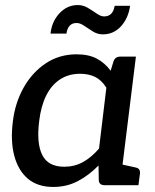

<svg xmlns="http://www.w3.org/2000/svg" viewBox="-20 -733 614 760"><path d="M191 7Q129 7 90.5 -25.5Q52 -58 36.5 -116.5Q21 -175 31 -253Q40 -327 74 -387Q108 -447 161.5 -482.5Q215 -518 283 -518Q331 -518 363 -501Q395 -484 418 -453L429 -489Q435 -509 457 -509H518L455 0H394Q372 0 371 -20L370 -78Q332 -39 288 -16Q244 7 191 7ZM234 -73Q275 -73 308.5 -91.5Q342 -110 372 -145L401 -386Q382 -416 356.5 -428.5Q331 -441 297 -441Q252 -441 218 -419Q184 -397 163 -355Q142 -313 135 -253Q124 -165 147.5 -119Q171 -73 234 -73ZM427 0 449 -85 517 -70Q527 -68 531 -62Q535 -56 534 -46L528 0ZM392 -668Q409 -668 419.5 -678Q430 -688 434 -710H495Q488 -661 459 -629Q430 -597 387 -597Q366 -597 347.5 -608.5Q329 -620 313 -631Q297 -642 283 -642Q266 -642 256 -631.5Q246 -621 243 -600H180Q185 -648 215.5 -680.5Q246 -713 288 -713Q309 -713 327.5 -702Q346 -691 362.5 -679.5Q379 -668 392 -668Z"/></svg>

Font: Aleo Medium
Style: Italic
Weight: 500
Italic angle: -7°
Designer: Alessio Laiso
Foundry: Alessio Laiso
Version: Version 2.001;gftools[0.9.29]